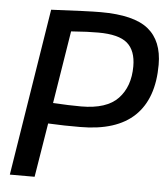

<svg xmlns="http://www.w3.org/2000/svg" viewBox="-51 -756 703 803"><g transform="rotate(5 300.0 -355.0)"><path d="M20 0 132 -702Q213 -706 262.5 -708Q312 -710 340 -710Q479 -710 539.5 -661Q600 -612 600 -512Q600 -370 524 -297Q448 -224 295 -224Q256 -224 229 -224.5Q202 -225 161 -227L124 0ZM223 -619 174 -314Q212 -312 238 -311Q264 -310 292 -310Q399 -310 447 -360.5Q495 -411 495 -496Q495 -562 459 -593Q423 -624 337 -624Q312 -624 288.5 -623Q265 -622 223 -619Z"/></g></svg>

Font: Georama Medium
Style: Italic
Weight: 500
Italic angle: -9°
Designer: Jean-Baptiste Levee
Foundry: Production Type
Version: Version 1.000